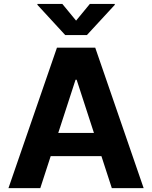

<svg xmlns="http://www.w3.org/2000/svg" viewBox="-20 -974 788 994"><path d="M188.6 0 242.5 -165.8H505L558.9 0H723.7L473 -727.3H274.9L23.8 0ZM173.7 -948.9 317.5 -792.6H430L574.2 -948.9V-953.8H445.3L373.9 -867.2L302.6 -953.8H173.7ZM281.6 -285.9 371.1 -561.1H376.8L466.3 -285.9Z"/></svg>

Font: Magic Ui Pro
Style: Bold
Weight: 700
Designer: Stefan Endress, Andreas Faust
Version: Version 1.000;FEAKit 1.0